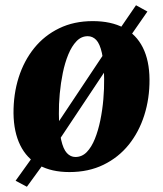

<svg xmlns="http://www.w3.org/2000/svg" viewBox="-20 -642 621 732"><path d="M82.5 70 39.5 47 110.5 -52 156 -106.5 410.5 -488.5 436.5 -531.5 498.5 -622 542 -598 478.5 -506.5 437.5 -456.5 182.5 -73.5 152 -25.5ZM333.5 -561.5Q403.5 -561.5 451.5 -536Q499.5 -510.5 524.5 -460.8Q549.5 -411 550 -339Q550.5 -267 530.2 -203Q510 -139 470.8 -90.2Q431.5 -41.5 374.5 -13.8Q317.5 14 244.5 14Q176.5 14 129.2 -12Q82 -38 57.2 -88.2Q32.5 -138.5 31.5 -209.5Q31 -283 51.2 -346.8Q71.5 -410.5 110.5 -458.8Q149.5 -507 205.8 -534.2Q262 -561.5 333.5 -561.5ZM314.5 -504Q290 -504 271.8 -485Q253.5 -466 240.5 -434.5Q227.5 -403 219.5 -364.2Q211.5 -325.5 207.8 -284.8Q204 -244 204.5 -208Q205 -145.5 213 -109.5Q221 -73.5 235 -58.5Q249 -43.5 267.5 -43.5Q292.5 -43.5 310.8 -62.2Q329 -81 341.8 -112.8Q354.5 -144.5 362.5 -183.5Q370.5 -222.5 374 -263.2Q377.5 -304 377 -341Q376.5 -404.5 368.5 -440Q360.5 -475.5 346.8 -489.8Q333 -504 314.5 -504Z"/></svg>

Font: Merriweather 36pt Black
Style: Italic
Weight: 900
Italic angle: -7.8°
Version: Version 2.101